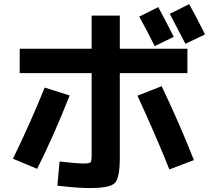

<svg xmlns="http://www.w3.org/2000/svg" viewBox="-20 -870 1040 946"><path d="M77.1 -629.9H431.6V-793H570.3V-629.9H903.3V-509.8H570.3V-92.8Q570.3 6.8 545.9 31.7Q521.5 56.6 422.9 56.6Q362.3 56.6 262.7 44.9L273.4 -74.2Q358.4 -64.5 392.6 -64.5Q421.9 -64.5 426.8 -70.8Q431.6 -77.1 431.6 -111.3V-509.8H77.1ZM835.9 -688.5 742.2 -642.6Q710 -709 666 -788.1L759.8 -835Q800.8 -758.8 835.9 -688.5ZM990.2 -700.2 893.6 -654.3Q839.8 -757.8 816.4 -801.8L912.1 -849.6Q958 -766.6 990.2 -700.2ZM200.2 -438.5 323.2 -399.4Q246.1 -204.1 163.1 -38.1L43.9 -87.9Q129.9 -264.6 200.2 -438.5ZM657.2 -398.4 776.4 -445.3Q861.3 -268.6 935.5 -81.1L814.5 -35.2Q748 -202.1 657.2 -398.4Z"/></svg>

Font: Mgen+ 1c bold
Style: Bold
Weight: 700
Designer: [Source Han Sans]
Ryoko NISHIZUKA  (kana & ideographs); Paul D. Hunt (Latin, Greek & Cyrillic); Wenlong ZHANG  (bopomofo
Version: Version 1.059.20150602